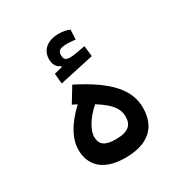

<svg xmlns="http://www.w3.org/2000/svg" viewBox="-163 -824 912 954"><g transform="rotate(-30 293.0 -347.0)"><path d="M285.6 2.9C418.9 2.9 484.4 -61 484.4 -170.4C484.4 -270.5 414.6 -355 237.3 -444.3L185.5 -359.4C194.8 -355 203.6 -350.6 211.9 -346.2C130.4 -270 101.6 -203.1 101.6 -148.4C101.6 -63.5 154.3 2.9 285.6 2.9ZM287.1 -303.2C368.7 -252 387.7 -215.3 387.7 -174.3C387.7 -127.4 362.8 -100.6 289.6 -100.6C225.1 -100.6 201.7 -122.1 201.7 -164.6C201.7 -204.1 235.4 -258.3 287.1 -303.2ZM194.8 -475.6 392.1 -518.6 385.3 -579.6C356 -574.2 315.4 -566.4 296.9 -566.4C273.4 -566.4 261.7 -573.7 261.7 -598.6C261.7 -624 274.9 -633.3 317.9 -633.3C329.1 -633.3 348.6 -631.8 363.8 -629.9L366.7 -685.5C350.1 -691.9 332 -697.3 304.7 -697.3C243.7 -697.3 200.2 -666.5 200.2 -611.3C200.2 -580.1 212.9 -560.1 235.4 -552.2V-545.9L189.5 -534.2Z"/></g></svg>

Font: Cascadia Code PL
Style: Regular
Weight: 400
Monospace: yes
Designer: Aaron Bell
Foundry: Saja Typeworks
Version: Version 2404.023